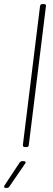

<svg xmlns="http://www.w3.org/2000/svg" viewBox="-51 -720 259 940"><path d="M61 -10 145 -690Q147 -700 156 -700H165Q170 -700 172.5 -697Q175 -694 174 -690L90 -10Q90 -6 87 -3Q84 0 80 0H70Q61 0 61 -10ZM-29 188 45 76Q50 69 58 69H66Q72 69 74 72.5Q76 76 72 81L-5 193Q-10 200 -17 200H-23Q-29 200 -30.5 196.5Q-32 193 -29 188Z"/></svg>

Font: Barlow Semi Condensed Thin
Style: Italic
Weight: 250
Width: 4
Italic angle: -7°
Designer: Jeremy Tribby
Foundry: Tribby Type
Version: Version 1.408